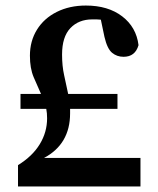

<svg xmlns="http://www.w3.org/2000/svg" viewBox="-20 -673 572 693"><path d="M45 0V-77Q97 -109 123.5 -152.5Q150 -196 150 -246Q150 -265 147 -280H54V-334H128Q115 -363 101.5 -394.5Q88 -426 88 -472Q88 -525 113.5 -566Q139 -607 185 -630Q231 -653 290 -653Q370 -653 421 -614Q472 -575 480 -510Q468 -468 426 -468Q402 -468 384.5 -482.5Q367 -497 357 -540L344 -602Q336 -603 328.5 -603Q321 -603 313 -603Q264 -603 234 -571.5Q204 -540 204 -476Q204 -435 211.5 -401.5Q219 -368 226 -334H404V-280H233Q233 -276 233 -272Q233 -268 233 -264Q233 -153 139 -103H487V0Z"/></svg>

Font: Source Serif 4 SmText Semibold
Style: Regular
Weight: 600
Designer: Frank Grießhammer
Foundry: Adobe
Version: Version 4.005;hotconv 1.1.0;makeotfexe 2.6.0